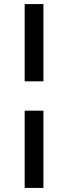

<svg xmlns="http://www.w3.org/2000/svg" viewBox="-20 -816 333 942"><path d="M193 -273V106H101V-273ZM101 -417V-796H193V-417Z"/></svg>

Font: Parkinsans
Style: Regular
Weight: 400
Designer: Red Stone, Indian Type Foundry
Foundry: Indian Type Foundry
Version: Version 1.000